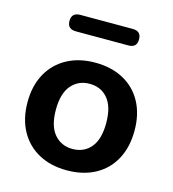

<svg xmlns="http://www.w3.org/2000/svg" viewBox="-105 -780 792 877"><g transform="rotate(15 290.5 -341.0)"><path d="M290 10Q214 10 157 -21Q100 -52 68.5 -109.5Q37 -167 37 -245Q37 -323 68.5 -380Q100 -437 157 -468Q214 -499 290 -499Q367 -499 424 -468Q481 -437 512 -380Q543 -323 543 -245Q543 -167 512 -109.5Q481 -52 424 -21Q367 10 290 10ZM290 -91Q344 -91 376.5 -129.5Q409 -168 409 -245Q409 -322 376.5 -360.5Q344 -399 290 -399Q237 -399 204 -360.5Q171 -322 171 -245Q171 -168 204 -129.5Q237 -91 290 -91ZM167 -614Q126 -614 126 -653Q126 -692 167 -692H415Q455 -692 455 -653Q455 -614 415 -614Z"/></g></svg>

Font: Chiron GoRound TC SB
Style: Regular
Weight: 500
Designer: Ryoko NISHIZUKA 西塚涼子 (kana, bopomofo & ideographs); Paul D. Hunt (Latin, Greek & Cyrillic); Sandoll Communications 산돌커뮤니
Foundry: Adobe
Version: Version 1.000;hotconv 1.1.1;makeotfexe 2.6.0